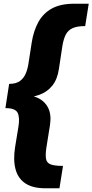

<svg xmlns="http://www.w3.org/2000/svg" viewBox="-20 -892 496 1030"><path d="M223 118Q156 118 116.5 92Q77 66 63.5 16.5Q50 -33 61 -103L79 -213Q87 -262 74.5 -287Q62 -312 9 -312L29 -442Q66 -442 87 -457.5Q108 -473 118.5 -498.5Q129 -524 133 -553L150 -663Q160 -727 186 -774Q212 -821 258.5 -846.5Q305 -872 378 -872H456L437 -752Q394 -752 369.5 -741Q345 -730 332.5 -705.5Q320 -681 314 -641L296 -522Q288 -467 261 -433Q234 -399 191.5 -383.5Q149 -368 92 -368L84 -386Q139 -386 179 -368.5Q219 -351 238 -314Q257 -277 248 -220L229 -101Q223 -61 227 -39.5Q231 -18 252 -10Q273 -2 318 -2L299 118Z"/></svg>

Font: Bitter Thin Black
Style: Italic
Weight: 900
Italic angle: -9°
Version: Version 3.020